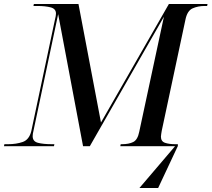

<svg xmlns="http://www.w3.org/2000/svg" viewBox="-41 -734 1062 964"><path d="M-21 0 -19 -10H0Q40 -10 72.5 -21Q105 -32 116 -75L235 -636Q240 -655 240 -666Q240 -690 213.5 -697Q187 -704 146 -704H127L129 -714H353L466 -119L807 -714H1001L999 -704H986Q953 -704 926 -692Q899 -680 890 -635L771 -77Q770 -70 768.5 -61.5Q767 -53 767 -48Q767 -24 787.5 -17Q808 -10 839 -10H852V-1L753 210H659L838 0H563L565 -10H571Q606 -10 628 -21Q650 -32 658 -72L782 -650L410 0H376L251 -663L127 -77Q123 -62 123 -50Q123 -24 149.5 -17Q176 -10 220 -10H232L230 0Z"/></svg>

Font: Noto Serif Display Medium
Style: Italic
Weight: 500
Italic angle: -12°
Designer: Monotype Design Team
Foundry: Monotype Imaging Inc.
Version: Version 2.009